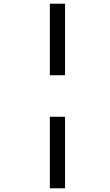

<svg xmlns="http://www.w3.org/2000/svg" viewBox="-20 -779 591 1036"><path d="M249 -373H331V-759H249ZM249 237H331V-149H249Z"/></svg>

Font: Noto Sans Medium
Style: Italic
Weight: 500
Italic angle: -12°
Designer: Monotype Design Team
Foundry: Monotype Imaging Inc.
Version: Version 2.013